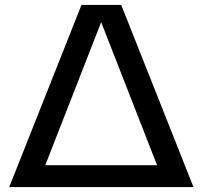

<svg xmlns="http://www.w3.org/2000/svg" viewBox="-20 -760 824 780"><path d="M17.5 0 311 -740H472.5L766 0ZM164 -89H618L391 -670Z"/></svg>

Font: Encode Sans Expanded Expanded Medium
Style: Regular
Weight: 500
Width: 7
Designer: Multiple Designers
Foundry: Impallari Type
Version: Version 3.000; ttfautohint (v1.8.3) -l 8 -r 50 -G 200 -x 14 